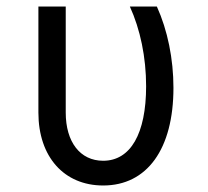

<svg xmlns="http://www.w3.org/2000/svg" viewBox="-20 -560 640 590"><path d="M462 -540H379C411 -470 429 -384 429 -295C429 -149 381 -66 297 -66C226 -66 182 -124 182 -214V-540H98V-214C98 -78 177 10 297 10C432 10 513 -102 513 -290C513 -379 495 -467 462 -540Z"/></svg>

Font: CommitMono
Style: 400Regular
Weight: 400
Monospace: yes
Designer: Eigil Nikolajsen
Foundry: Eigil Nikolajsen
Version: Version 1.143